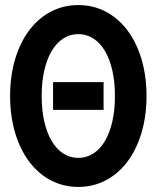

<svg xmlns="http://www.w3.org/2000/svg" viewBox="-20 -730 620 760"><path d="M290 10C449 10 560 -138 560 -350C560 -562 449 -710 290 -710C131 -710 20 -562 20 -350C20 -138 131 10 290 10ZM290 -105C202 -105 145 -202 145 -350C145 -498 202 -595 290 -595C378 -595 435 -498 435 -350C435 -202 378 -105 290 -105ZM190 -295H390V-405H190Z"/></svg>

Font: CommitMono-dimboump
Style: Bold
Weight: 700
Monospace: yes
Designer: Eigil Nikolajsen
Foundry: Eigil Nikolajsen
Version: Version 1.143